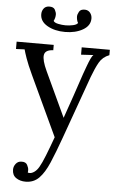

<svg xmlns="http://www.w3.org/2000/svg" viewBox="-63 -753 655 1067"><g transform="rotate(5 264.0 -219.5)"><path d="M121 271Q90 271 68 256Q46 241 46 210Q46 192 58 177Q70 162 89 162Q113 161 121.5 177Q130 193 130 205Q130 208 130 211.5Q130 215 129 219Q132 221 140 221Q152 221 166 211Q180 201 191 182Q204 160 221.5 116Q239 72 261 11L105 -323Q79 -379 67.5 -412Q56 -445 52 -461L4 -459V-500H211V-470H207Q165 -467 161 -438.5Q157 -410 184 -352L301 -101Q324 -165 345 -227.5Q366 -290 387 -352Q395 -374 403.5 -397.5Q412 -421 420.5 -439.5Q429 -458 436 -463L367 -459V-500H524V-470Q487 -456 468.5 -423.5Q450 -391 431 -340L306 9Q276 93 251 151.5Q226 210 196 240.5Q166 271 121 271ZM267 -577Q209 -577 168 -600.5Q127 -624 127 -664Q127 -682 137 -695.5Q147 -709 166 -710Q192 -711 200 -695.5Q208 -680 208 -669Q208 -650 199 -633Q204 -623 225.5 -618.5Q247 -614 267 -614Q287 -614 308 -618.5Q329 -623 335 -633Q330 -641 328 -651Q326 -661 326 -669Q326 -680 334.5 -695.5Q343 -711 368 -710Q386 -709 396.5 -695.5Q407 -682 407 -664Q407 -624 366 -600.5Q325 -577 267 -577Z"/></g></svg>

Font: Lora
Style: Regular
Weight: 400
Designer: Olga Karpushina, Alexei Vanyashin (Cyrillic)
Foundry: Cyreal
Version: Version 3.005; ttfautohint (v1.8.4.7-5d5b)